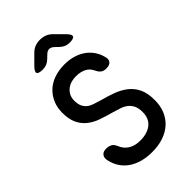

<svg xmlns="http://www.w3.org/2000/svg" viewBox="-280 -1050 1160 1160"><g transform="rotate(-45 300.0 -470.0)"><path d="M405 -582Q391 -613 363.5 -626.5Q336 -640 300 -640Q247 -640 217 -612.5Q187 -585 187 -544Q187 -514 195.5 -495.5Q204 -477 219 -465Q234 -453 255 -446Q276 -439 300 -432Q349 -419 391 -403.5Q433 -388 465 -363Q497 -338 515.5 -299.5Q534 -261 534 -201Q534 -153 518 -114Q502 -75 472 -47.5Q442 -20 399 -5Q356 10 300 10Q255 10 217 -0.5Q179 -11 150 -31Q121 -51 102 -79.5Q83 -108 75 -144Q68 -169 79.5 -185.5Q91 -202 118 -202Q138 -202 153.5 -194.5Q169 -187 179 -164Q193 -128 223.5 -109Q254 -90 300 -90Q330 -90 354.5 -97.5Q379 -105 396 -119Q413 -133 422 -153.5Q431 -174 431 -201Q431 -235 421 -256Q411 -277 393.5 -291Q376 -305 351.5 -313Q327 -321 300 -329Q255 -341 215.5 -355Q176 -369 147 -392.5Q118 -416 101 -451.5Q84 -487 84 -542Q84 -587 99.5 -623Q115 -659 143 -685.5Q171 -712 211 -726Q251 -740 300 -740Q340 -740 374 -730Q408 -720 434 -702Q460 -684 478.5 -658Q497 -632 505 -601Q514 -574 502.5 -558.5Q491 -543 462 -543Q441 -543 428 -552Q415 -561 405 -582ZM187 -810Q150 -810 144.5 -823Q139 -836 165 -862L219 -916Q236 -934 256 -942Q276 -950 300 -950Q324 -950 344.5 -942Q365 -934 382 -916L437 -861Q462 -836 456.5 -823Q451 -810 416 -810Q397 -810 382 -816.5Q367 -823 354 -835L331 -857Q316 -871 300.5 -871Q285 -871 270 -856L249 -836Q236 -823 220.5 -816.5Q205 -810 187 -810Z"/></g></svg>

Font: Maple Mono Normal NL Medium
Style: Regular
Weight: 500
Monospace: yes
Designer: subframe7536
Version: Version 7.000